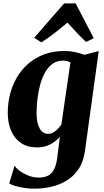

<svg xmlns="http://www.w3.org/2000/svg" viewBox="-20 -854 611 1126"><path d="M478.5 29.5Q470 93.5 441.2 136.8Q412.5 180 370.5 205.2Q328.5 230.5 279.5 241.5Q230.5 252.5 181.5 252.5Q151.5 252.5 122.5 248Q93.5 243.5 70 236.8Q46.5 230 34 222L65.5 117Q72.5 131 94.8 147.5Q117 164 146.8 175.8Q176.5 187.5 206 187.5Q238.5 187.5 261 176.5Q283.5 165.5 297 139.5Q310.5 113.5 316 69.5L331 -51Q316.5 -35 297.2 -21Q278 -7 253 1.8Q228 10.5 196.5 10.5Q140.5 10.5 102.5 -15.8Q64.5 -42 45 -87.8Q25.5 -133.5 25.5 -192Q25.5 -248 39 -301.5Q52.5 -355 79.5 -400.8Q106.5 -446.5 146.8 -481.2Q187 -516 239.8 -535.5Q292.5 -555 358.5 -555Q390 -555 421.8 -548Q453.5 -541 475 -532.5L559 -554.5ZM393 -487.5Q385.5 -492 374.5 -495.2Q363.5 -498.5 349.5 -498.5Q313.5 -498.5 287 -479Q260.5 -459.5 242.8 -426.5Q225 -393.5 214.5 -353.2Q204 -313 199.2 -270.2Q194.5 -227.5 194.5 -189.5Q194.5 -159 199.5 -136.5Q204.5 -114 213.5 -99Q222.5 -84 235 -76.5Q247.5 -69 262.5 -69Q278 -69 292.5 -77.2Q307 -85.5 319 -98Q331 -110.5 340 -124ZM222.5 -605.5 180.5 -632.5 356 -834H423.5L530 -630L485 -608Q457.5 -632.5 429.8 -662.8Q402 -693 375.5 -721.5Q340 -691.5 301 -661Q262 -630.5 222.5 -605.5Z"/></svg>

Font: Merriweather 48pt Black
Style: Italic
Weight: 900
Italic angle: -7.8°
Version: Version 2.101